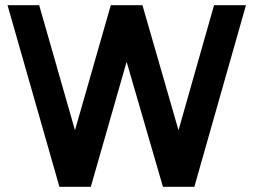

<svg xmlns="http://www.w3.org/2000/svg" viewBox="-20 -720 976 740"><path d="M805 -700 668 -218 529 -700H407L269 -218L131 -700H9L209 0H330L468 -482L608 0H729L928 -700Z"/></svg>

Font: Unageo
Style: SemiBold
Weight: 600
Designer: Richard Sepsi
Foundry: Richard Sepsi
Version: Version 2.000